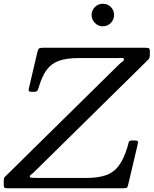

<svg xmlns="http://www.w3.org/2000/svg" viewBox="-65 -1005 820 1025"><path d="M-45 -18V-39Q-45 -55 -39.8 -60Q-34.5 -65 -27 -72.5L569 -659.5Q580.5 -671 588.5 -676Q596.5 -681 596.5 -689Q596.5 -696 586.5 -695.5Q576.5 -695 554 -695H355Q290.5 -695 249.8 -680.5Q209 -666 184 -631.8Q159 -597.5 141.5 -538Q138 -526.5 134.2 -520.8Q130.5 -515 117.5 -515H105Q90.5 -515 88.8 -519.5Q87 -524 89.5 -535L135 -728.5Q138 -741 142.5 -745.5Q147 -750 163 -750H709Q721.5 -750 728.2 -747.8Q735 -745.5 735 -731.5V-716.5Q735 -696.5 729.5 -690.5Q724 -684.5 714.5 -675L120 -89.5Q109 -78.5 101.5 -73.8Q94 -69 94 -63Q94 -57 104.5 -56Q115 -55 139 -55H395Q459 -55 500.8 -69.8Q542.5 -84.5 569.8 -121.2Q597 -158 616.5 -224Q620.5 -236.5 622.2 -245.8Q624 -255 641.5 -255H652.5Q670 -255 671.2 -249.8Q672.5 -244.5 669.5 -232L620 -22Q616.5 -7 613 -3.5Q609.5 0 590.5 0H-23Q-36 0 -40.5 -2.5Q-45 -5 -45 -18ZM484 -864.5Q459.5 -864.5 441.8 -882.5Q424 -900.5 424 -925Q424 -950 441.8 -967.5Q459.5 -985 484 -985Q509 -985 526.5 -967.5Q544 -950 544 -925Q544 -900.5 526.5 -882.5Q509 -864.5 484 -864.5Z"/></svg>

Font: Besley
Style: Italic
Weight: 400
Italic angle: -13°
Designer: Owen Earl
Foundry: indestructible type*
Version: Version 4.000; ttfautohint (v1.8.4.7-5d5b)